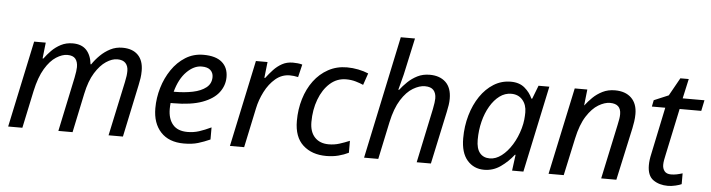

<svg xmlns="http://www.w3.org/2000/svg" viewBox="-47 -967 4389 1185"><g transform="rotate(5 2147.5 -375.0)"><path d="M28 0 142 -536H214L203 -437H208Q226 -462 250.5 -487Q275 -512 307.5 -529Q340 -546 381 -546Q436 -546 465.5 -514.5Q495 -483 501 -427H505Q525 -457 552.5 -484Q580 -511 614 -528.5Q648 -546 689 -546Q751 -546 785 -512Q819 -478 819 -414Q819 -390 816 -369.5Q813 -349 808 -326L739 0H650L722 -336Q727 -359 729 -375Q731 -391 731 -406Q731 -436 714.5 -454Q698 -472 663 -472Q631 -472 594.5 -448Q558 -424 526.5 -373.5Q495 -323 478 -242L427 0H339L410 -336Q419 -381 419 -402Q419 -435 404 -453.5Q389 -472 354 -472Q322 -472 285 -448.5Q248 -425 216 -372Q184 -319 165 -231L116 0Z M1117 10Q1024 10 973.5 -44.5Q923 -99 923 -192Q923 -256 941.5 -318.5Q960 -381 995 -432.5Q1030 -484 1079.5 -515Q1129 -546 1191 -546Q1267 -546 1305.5 -513Q1344 -480 1344 -421Q1344 -369 1311.5 -326Q1279 -283 1210 -257.5Q1141 -232 1031 -232H1014Q1013 -223 1012.5 -213Q1012 -203 1012 -195Q1012 -134 1042 -98.5Q1072 -63 1133 -63Q1171 -63 1205 -74Q1239 -85 1279 -104V-29Q1241 -12 1204.5 -1Q1168 10 1117 10ZM1027 -303H1034Q1094 -303 1145 -313.5Q1196 -324 1227 -348.5Q1258 -373 1258 -414Q1258 -440 1240.5 -456.5Q1223 -473 1186 -473Q1138 -473 1093.5 -428.5Q1049 -384 1027 -303Z M1402 0 1516 -536H1588L1577 -437H1582Q1603 -465 1626 -489.5Q1649 -514 1678 -530Q1707 -546 1745 -546Q1759 -546 1774.5 -544.5Q1790 -543 1803 -539L1784 -460Q1757 -466 1733 -466Q1683 -466 1644 -433Q1605 -400 1579 -349Q1553 -298 1542 -245L1490 0Z M1999 10Q1910 10 1855 -40Q1800 -90 1800 -190Q1800 -262 1819.5 -326.5Q1839 -391 1875.5 -440Q1912 -489 1964 -517.5Q2016 -546 2080 -546Q2115 -546 2150 -539Q2185 -532 2213 -520L2188 -447Q2168 -456 2140.5 -464Q2113 -472 2081 -472Q2024 -472 1981 -433.5Q1938 -395 1914 -331Q1890 -267 1890 -191Q1890 -130 1921.5 -96.5Q1953 -63 2008 -63Q2043 -63 2074.5 -73Q2106 -83 2137 -96V-22Q2109 -8 2074.5 1Q2040 10 1999 10Z M2233 0 2394 -760H2482L2439 -563Q2433 -533 2424 -500.5Q2415 -468 2407 -436H2412Q2431 -461 2457 -486Q2483 -511 2516.5 -528Q2550 -545 2593 -545Q2655 -545 2691.5 -510.5Q2728 -476 2728 -408Q2728 -389 2725 -369Q2722 -349 2717 -326L2647 0H2559L2630 -336Q2639 -381 2639 -402Q2639 -435 2622.5 -453.5Q2606 -472 2569 -472Q2535 -472 2495.5 -448.5Q2456 -425 2422.5 -372Q2389 -319 2370 -231L2321 0Z M2977 10Q2913 10 2872.5 -36.5Q2832 -83 2832 -173Q2832 -248 2851.5 -315.5Q2871 -383 2906 -434.5Q2941 -486 2989 -516Q3037 -546 3095 -546Q3148 -546 3181 -518Q3214 -490 3230 -453H3235L3267 -536H3334L3220 0H3150L3163 -99H3159Q3125 -55 3079 -22.5Q3033 10 2977 10ZM3006 -63Q3043 -63 3078.5 -90Q3114 -117 3142.5 -163Q3171 -209 3187 -266Q3195 -295 3197.5 -319.5Q3200 -344 3200 -365Q3200 -412 3174 -442Q3148 -472 3104 -472Q3065 -472 3032 -447.5Q2999 -423 2974 -380.5Q2949 -338 2935.5 -284Q2922 -230 2922 -171Q2922 -117 2944 -90Q2966 -63 3006 -63Z M3376 0 3491 -539H3569L3558 -440H3559Q3578 -465 3603.5 -490Q3629 -515 3663 -532Q3697 -549 3740 -549Q3805 -549 3841.5 -513.5Q3878 -478 3878 -414Q3878 -391 3874.5 -367Q3871 -343 3867 -325L3796 0H3702L3774 -337Q3779 -360 3781.5 -375.5Q3784 -391 3784 -405Q3784 -469 3716 -469Q3683 -469 3644.5 -446Q3606 -423 3572.5 -371Q3539 -319 3520 -231L3470 0Z M4116 10Q4062 10 4025 -16Q3988 -42 3988 -107Q3988 -139 3997 -178L4058 -469H3975L3983 -509L4073 -547L4135 -658H4187L4160 -536H4295L4281 -469H4147L4085 -177Q4082 -164 4079 -147.5Q4076 -131 4076 -117Q4076 -94 4088.5 -78Q4101 -62 4129 -62Q4147 -62 4164 -65.5Q4181 -69 4200 -75V-8Q4188 -2 4163 4Q4138 10 4116 10Z"/></g></svg>

Font: Manna Sans
Style: Italic
Weight: 400
Italic angle: -12°
Designer: Monotype Design Team
Foundry: Monotype Imaging Inc.
Version: Version 2.001.1; ttfautohint (v1.8.2)